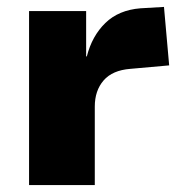

<svg xmlns="http://www.w3.org/2000/svg" viewBox="-20 -535 525 555"><path d="M64 0V-503H229V-372H231Q246 -431 284.5 -468.5Q323 -506 386 -511L454 -515L469 -346L357 -336Q305 -332 279.5 -302.5Q254 -273 254 -227V0Z"/></svg>

Font: Nunito Sans 8pt Black
Style: Regular
Weight: 900
Version: Version 3.101;gftools[0.9.27]